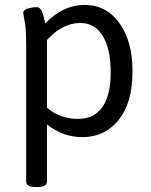

<svg xmlns="http://www.w3.org/2000/svg" viewBox="-20 -549 613 777"><path d="M428 -254Q428 -351 396 -403.5Q364 -456 305 -456Q233 -456 170 -387V-113Q224 -68 291 -68H297Q361 -68 394.5 -116Q428 -164 428 -254ZM516 -265V-256Q516 -133 460 -63.5Q404 6 313 6Q236 6 170 -45V186Q170 208 130 208H126Q86 208 86 186V-371Q86 -394 85 -415Q84 -436 82 -449.5Q80 -463 78 -473.5Q76 -484 75 -490Q74 -496 74 -497Q74 -509 93 -514.5Q112 -520 128 -520Q133 -520 137 -518Q141 -516 144.5 -511.5Q148 -507 150 -502.5Q152 -498 154 -490.5Q156 -483 157.5 -478.5Q159 -474 160.5 -465.5Q162 -457 163 -454Q235 -529 322 -529Q411 -529 463.5 -455Q516 -381 516 -265Z"/></svg>

Font: mmAsap
Style: Regular
Weight: 400
Designer: Pablo Cosgaya
Foundry: Omnibus-Type
Version: Version 1.001